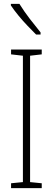

<svg xmlns="http://www.w3.org/2000/svg" viewBox="-20 -969 272 989"><path d="M195 0H37V-25L98 -31V-682L37 -689V-714H195V-689L135 -682V-31L195 -25ZM80 -949Q105 -909 133.5 -872Q162 -835 189 -802V-791H166Q147 -810 122.5 -835.5Q98 -861 75 -889Q52 -917 36 -941V-949Z"/></svg>

Font: Noto Sans Gujarati UI ExtraCondensed ExtraLight
Style: Regular
Weight: 200
Width: 2
Designer: Jelle Bosma - Monotype Design Team, Universal Thirst
Foundry: Monotype Imaging Inc.
Version: Version 2.106; ttfautohint (v1.8.4.7-5d5b)